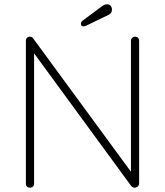

<svg xmlns="http://www.w3.org/2000/svg" viewBox="-20 -870 765 890"><path d="M606 -700Q615 -700 620 -694.5Q625 -689 625 -681V-22Q625 -11 618.5 -5.5Q612 0 604 0Q600 0 595.5 -2Q591 -4 588 -8L124 -642L138 -649V-17Q138 -10 132.5 -5Q127 0 119 0Q110 0 105 -5Q100 -10 100 -17V-680Q100 -691 106 -695.5Q112 -700 118 -700Q122 -700 126 -698.5Q130 -697 133 -693L595 -63L587 -43V-681Q587 -689 593 -694.5Q599 -700 606 -700ZM367 -748Q360 -748 357.5 -752Q355 -756 355 -760Q355 -765 357.5 -768.5Q360 -772 364 -775L454 -842Q458 -845 463.5 -847.5Q469 -850 476 -850Q488 -850 493.5 -842.5Q499 -835 499 -826Q499 -817 495.5 -811.5Q492 -806 485 -802L388 -755Q384 -753 378.5 -750.5Q373 -748 367 -748Z"/></svg>

Font: Quicksand Variable Light
Style: Regular
Weight: 300
Designer: Andrew Paglinawan
Foundry: Andrew Paglinawan
Version: Version 3.004